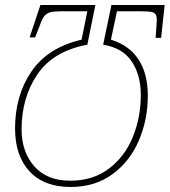

<svg xmlns="http://www.w3.org/2000/svg" viewBox="-20 -734 676 765"><path d="M40 -222Q40 -354 105.5 -449.5Q171 -545 305 -576L328 -689H221Q194 -689 180 -685Q166 -681 157.5 -671Q149 -661 141 -639L120 -585H98L141 -714H360L328 -556Q191 -530 128.5 -437Q66 -344 66 -219Q66 -129 116.5 -71.5Q167 -14 260 -14Q351 -14 414.5 -62.5Q478 -111 509.5 -189Q541 -267 541 -355Q541 -435 505 -489Q469 -543 391 -556L424 -714H636L622 -583H600L604 -640Q606 -663 602 -673Q598 -683 585.5 -686Q573 -689 542 -689H446L422 -576Q496 -553 532.5 -496Q569 -439 569 -354Q569 -257 533 -173.5Q497 -90 427.5 -39.5Q358 11 261 11Q156 11 98 -51Q40 -113 40 -222Z"/></svg>

Font: Noto Serif NarrowThin
Style: Italic
Weight: 250
Width: 4
Italic angle: -12°
Designer: Monotype Design Team
Foundry: Monotype Imaging Inc.
Version: Version 1.001